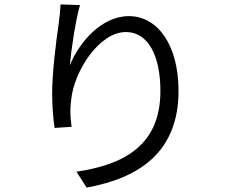

<svg xmlns="http://www.w3.org/2000/svg" viewBox="-20 -807 1040 869"><path d="M254 -787C253 -762 250 -733 246 -702C234 -622 216 -477 216 -384C216 -320 222 -264 227 -228L304 -233C297 -282 297 -317 302 -354C314 -483 428 -662 550 -662C653 -662 706 -550 706 -395C706 -147 538 -61 326 -30L372 42C616 -2 788 -123 788 -396C788 -603 694 -734 563 -734C438 -734 336 -612 296 -511C302 -579 321 -711 342 -784L254 -787Z"/></svg>

Font: Noto Sans Japanese Regular
Style: Regular
Weight: 400
Designer: Ryoko NISHIZUKA (kana & ideographs); Paul D. Hunt (Latin, Greek & Cyrillic); Wenlong ZHANG (bopomofo); Sandoll Communica
Foundry: Adobe Systems Incorporated
Version: Version 1.000;PS 1;hotconv 1.0.78;makeotf.lib2.5.61930